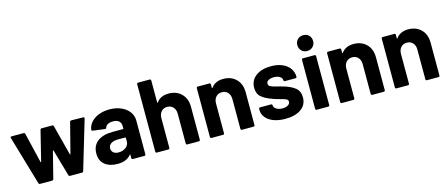

<svg xmlns="http://www.w3.org/2000/svg" viewBox="-48 -1289 4325 1856"><g transform="rotate(-15 2114.5 -361.0)"><path d="M180 0Q169 0 166 -10L21 -505Q21 -515 32 -515H153Q164 -515 167 -505L239 -203Q240 -200 242 -200Q244 -200 245 -203L320 -505Q323 -515 334 -515H439Q450 -515 453 -505L532 -202Q533 -199 535 -199Q537 -199 538 -202L616 -505Q619 -515 630 -515L750 -513Q756 -513 758 -510Q760 -507 760 -503Q760 -502 760 -500L614 -10Q611 0 601 0H480Q469 0 466 -10L389 -278Q388 -281 386 -281Q384 -281 383 -278L315 -10Q312 0 301 0Z M1013 -522Q1078 -522 1129 -499.5Q1180 -477 1208.5 -438Q1237 -399 1237 -351V-12Q1237 -7 1233.5 -3.5Q1230 0 1225 0H1108Q1103 0 1099.5 -3.5Q1096 -7 1096 -12V-45Q1096 -48 1095 -48.5Q1094 -49 1093 -49Q1092 -49 1090 -47Q1048 8 955 8Q877 8 829 -30Q781 -68 781 -142Q781 -219 835 -261.5Q889 -304 989 -304H1091Q1096 -304 1096 -309V-331Q1096 -364 1076 -382.5Q1056 -401 1016 -401Q985 -401 964.5 -390Q944 -379 938 -359Q935 -349 927 -349Q926 -349 925 -349L804 -365Q793 -367 793 -373Q793 -373 793 -374Q797 -416 826.5 -450Q856 -484 904.5 -503Q953 -522 1013 -522ZM993 -97Q1036 -97 1066 -120Q1096 -143 1096 -179V-215Q1096 -220 1091 -220H1019Q974 -220 948.5 -203Q923 -186 923 -155Q923 -128 942 -112.5Q961 -97 993 -97Z M1604 -522Q1684 -522 1733 -473Q1782 -424 1782 -340V-12Q1782 -7 1778.5 -3.5Q1775 0 1770 0H1653Q1648 0 1644.5 -3.5Q1641 -7 1641 -12V-311Q1641 -351 1618.5 -376Q1596 -401 1559 -401Q1522 -401 1499.5 -376Q1477 -351 1477 -311V-12Q1477 -7 1473.5 -3.5Q1470 0 1465 0H1348Q1343 0 1339.5 -3.5Q1336 -7 1336 -12V-688Q1336 -693 1339.5 -696.5Q1343 -700 1348 -700H1465Q1470 -700 1473.5 -696.5Q1477 -693 1477 -688V-467Q1477 -464 1478.5 -463.5Q1480 -463 1480 -463Q1481 -463 1482 -464Q1523 -522 1604 -522Z M2151 -522Q2231 -522 2280 -473Q2329 -424 2329 -340V-12Q2329 -7 2325.5 -3.5Q2322 0 2317 0H2200Q2195 0 2191.5 -3.5Q2188 -7 2188 -12V-311Q2188 -351 2165.5 -376Q2143 -401 2106 -401Q2069 -401 2046.5 -376Q2024 -351 2024 -311V-12Q2024 -7 2020.5 -3.5Q2017 0 2012 0H1895Q1890 0 1886.5 -3.5Q1883 -7 1883 -12V-502Q1883 -507 1886.5 -510.5Q1890 -514 1895 -514H2012Q2017 -514 2020.5 -510.5Q2024 -507 2024 -502V-467Q2024 -464 2025.5 -463.5Q2027 -463 2027 -463Q2028 -463 2029 -464Q2070 -522 2151 -522Z M2635 7Q2568 7 2518 -12Q2468 -31 2440.5 -65Q2413 -99 2413 -142V-152Q2413 -157 2416.5 -160.5Q2420 -164 2425 -164H2536Q2541 -164 2544.5 -160.5Q2548 -157 2548 -152V-151Q2548 -129 2572.5 -113.5Q2597 -98 2634 -98Q2668 -98 2689 -111.5Q2710 -125 2710 -145Q2710 -163 2692 -172Q2674 -181 2633 -191Q2586 -203 2559 -214Q2495 -236 2457 -268Q2419 -300 2419 -360Q2419 -434 2476.5 -477.5Q2534 -521 2629 -521Q2693 -521 2741 -500.5Q2789 -480 2815.5 -443Q2842 -406 2842 -359Q2842 -354 2838.5 -350.5Q2835 -347 2830 -347H2723Q2718 -347 2714.5 -350.5Q2711 -354 2711 -359Q2711 -381 2688.5 -396Q2666 -411 2629 -411Q2596 -411 2575 -399Q2554 -387 2554 -366Q2554 -346 2574.5 -336Q2595 -326 2643 -315Q2654 -312 2668 -308.5Q2682 -305 2698 -300Q2769 -279 2810 -246Q2851 -213 2851 -150Q2851 -76 2792.5 -34.5Q2734 7 2635 7Z M3008 -572Q2974 -572 2951.5 -594.5Q2929 -617 2929 -651Q2929 -686 2951 -708Q2973 -730 3008 -730Q3043 -730 3065 -708Q3087 -686 3087 -651Q3087 -617 3064.5 -594.5Q3042 -572 3008 -572ZM2948 0Q2943 0 2939.5 -3.5Q2936 -7 2936 -12V-503Q2936 -508 2939.5 -511.5Q2943 -515 2948 -515H3065Q3070 -515 3073.5 -511.5Q3077 -508 3077 -503V-12Q3077 -7 3073.5 -3.5Q3070 0 3065 0Z M3455 -522Q3535 -522 3584 -473Q3633 -424 3633 -340V-12Q3633 -7 3629.5 -3.5Q3626 0 3621 0H3504Q3499 0 3495.5 -3.5Q3492 -7 3492 -12V-311Q3492 -351 3469.5 -376Q3447 -401 3410 -401Q3373 -401 3350.5 -376Q3328 -351 3328 -311V-12Q3328 -7 3324.5 -3.5Q3321 0 3316 0H3199Q3194 0 3190.5 -3.5Q3187 -7 3187 -12V-502Q3187 -507 3190.5 -510.5Q3194 -514 3199 -514H3316Q3321 -514 3324.5 -510.5Q3328 -507 3328 -502V-467Q3328 -464 3329.5 -463.5Q3331 -463 3331 -463Q3332 -463 3333 -464Q3374 -522 3455 -522Z M4002 -522Q4082 -522 4131 -473Q4180 -424 4180 -340V-12Q4180 -7 4176.5 -3.5Q4173 0 4168 0H4051Q4046 0 4042.5 -3.5Q4039 -7 4039 -12V-311Q4039 -351 4016.5 -376Q3994 -401 3957 -401Q3920 -401 3897.5 -376Q3875 -351 3875 -311V-12Q3875 -7 3871.5 -3.5Q3868 0 3863 0H3746Q3741 0 3737.5 -3.5Q3734 -7 3734 -12V-502Q3734 -507 3737.5 -510.5Q3741 -514 3746 -514H3863Q3868 -514 3871.5 -510.5Q3875 -507 3875 -502V-467Q3875 -464 3876.5 -463.5Q3878 -463 3878 -463Q3879 -463 3880 -464Q3921 -522 4002 -522Z"/></g></svg>

Font: LinhAnh
Style: Bold
Weight: 700
Designer: Jeremy Tribby
Foundry: Tribby Type
Version: Version 1.408